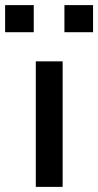

<svg xmlns="http://www.w3.org/2000/svg" viewBox="-40 -731 384 751"><path d="M100 0V-491H205V0ZM212 -605V-711H324V-605ZM-20 -605V-711H92V-605Z"/></svg>

Font: Nunito Sans 10pt Expanded Medium
Style: Regular
Weight: 500
Width: 7
Designer: Vernon Adams
Foundry: Vernon Adams
Version: Version 3.101;gftools[0.9.27]